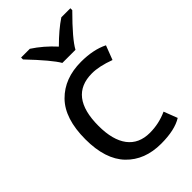

<svg xmlns="http://www.w3.org/2000/svg" viewBox="-235 -843 931 931"><g transform="rotate(-45 230.0 -378.0)"><path d="M228 -606Q203 -650 105 -753V-766H165Q222 -729 272 -674Q331 -733 381 -766H443V-753Q343 -653 318 -606ZM290 10Q178 10 111.5 -59Q45 -128 45 -265Q45 -407 113.5 -476.5Q182 -546 296 -546Q380 -546 438 -517L410 -444Q343 -469 294 -469Q136 -469 136 -266Q136 -169 175 -117.5Q214 -66 289 -66Q351 -66 408 -92L435 -22Q384 10 290 10Z"/></g></svg>

Font: Advent Sans Logo
Style: Regular
Weight: 400
Designer: Types & Symbols
Foundry: Types & Symbols
Version: Version 1.002